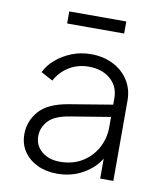

<svg xmlns="http://www.w3.org/2000/svg" viewBox="-82 -782 737 862"><g transform="rotate(10 286.5 -351.5)"><path d="M235 12Q185 12 145.5 -7Q106 -26 83.5 -59.5Q61 -93 61 -138Q61 -196 100 -242Q139 -288 232 -304L431 -337V-367Q431 -420 393 -453Q355 -486 294 -486Q243 -486 203.5 -461Q164 -436 143 -396L89 -425Q104 -457 134.5 -483.5Q165 -510 206 -526.5Q247 -543 294 -543Q351 -543 395.5 -520.5Q440 -498 465.5 -458Q491 -418 491 -367V0H431V-91Q406 -48 354 -18Q302 12 235 12ZM124 -140Q124 -97 156.5 -70Q189 -43 239 -43Q297 -43 340 -69Q383 -95 407 -139Q431 -183 431 -235V-281L248 -251Q180 -240 152 -209.5Q124 -179 124 -140ZM164 -660V-715H424V-660Z"/></g></svg>

Font: Plus Jakarta Sans Light
Style: Regular
Weight: 300
Designer: Gumpita Rahayu
Foundry: Tokotype
Version: Version 2.006; ttfautohint (v1.8.4.7-5d5b)